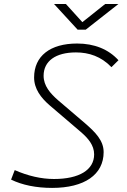

<svg xmlns="http://www.w3.org/2000/svg" viewBox="-20 -918 626 948"><path d="M237.3 9.8C397 9.8 491.7 -55.7 491.7 -167C491.7 -224.1 450.7 -265.1 401.9 -307.6L268.1 -421.9C227.5 -457 195.3 -494.6 195.3 -543.9C195.3 -616.2 254.4 -659.2 355 -659.2C419.4 -659.2 479.5 -639.2 530.3 -586.4L564.9 -620.6C515.6 -674.8 445.8 -703.1 360.8 -703.1C227.5 -703.1 148.4 -641.1 148.4 -535.6C148.4 -479 182.1 -435.1 225.6 -397.5L378.9 -266.6C415 -235.4 444.8 -201.2 444.8 -155.8C444.8 -79.1 371.1 -34.2 246.6 -34.2C184.1 -34.2 118.2 -49.3 52.7 -78.1L34.7 -31.2C89.4 -4.4 158.7 9.8 237.3 9.8ZM363.3 -771.5H403.3L564.9 -898.4H499.5L386.7 -808.6L305.2 -898.4H246.6Z"/></svg>

Font: Cascadia Code PL ExtraLight
Style: Italic
Weight: 200
Italic angle: -10°
Monospace: yes
Designer: Aaron Bell
Foundry: Saja Typeworks
Version: Version 2404.023